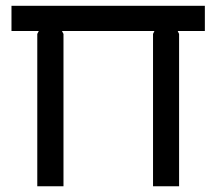

<svg xmlns="http://www.w3.org/2000/svg" viewBox="-20 -649 754 669"><path d="M693.8 -628.9V-541H599.1L604 -530.8V0H513.2V-530.8L518.1 -541H195.8L201.2 -530.8V0H109.9V-530.8L115.2 -541H20V-628.9Z"/></svg>

Font: Sinkin Sans 400 Regular
Style: Regular
Weight: 400
Designer: Keith Bates
Foundry: K-Type
Version: Sinkin Sans (version 1.0)  by Keith Bates   •   © 2014   www